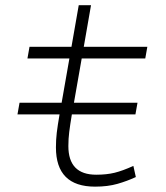

<svg xmlns="http://www.w3.org/2000/svg" viewBox="-20 -694 626 724"><path d="M45.9 -262.7 53.7 -306.6H212.4L241.7 -473.6H83.5L91.3 -517.6H249.5L276.9 -674.3H323.2L295.9 -517.6H535.6L527.8 -473.6H288.1L258.8 -306.6H498.5L490.7 -262.7H251Q244.1 -221.2 241 -195.8Q237.8 -170.4 237.8 -143.1Q237.8 -35.2 342.8 -35.2Q381.8 -35.2 411.9 -42.5Q441.9 -49.8 482.9 -68.4L492.2 -26.4Q459.5 -11.2 422.9 -0.7Q386.2 9.8 338.4 9.8Q190.9 9.8 190.9 -138.2Q190.9 -167 194.1 -193.8Q197.3 -220.7 204.6 -262.7Z"/></svg>

Font: Cascadia Mono PL ExtraLight
Style: Italic
Weight: 200
Italic angle: -10°
Monospace: yes
Designer: Aaron Bell
Foundry: Saja Typeworks
Version: Version 2404.023; ttfautohint (v1.8.4)